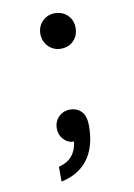

<svg xmlns="http://www.w3.org/2000/svg" viewBox="-81 -596 560 805"><g transform="rotate(-10 199.0 -194.0)"><path d="M135 -469Q135 -501 156.5 -522.5Q178 -544 210 -544Q242 -544 263.5 -522.5Q285 -501 285 -469Q285 -436 264 -414.5Q243 -393 210 -393Q178 -393 156.5 -415Q135 -437 135 -469ZM115 93Q186 76 196 0Q170 0 152 -19.5Q134 -39 134 -67Q134 -96 153.5 -115.5Q173 -135 202 -135Q232 -135 250.5 -115.5Q269 -96 269 -55Q269 33 230 86.5Q191 140 115 156Z"/></g></svg>

Font: Evergrow Sans
Style: Bold
Weight: 700
Foundry: 10Web
Version: Version 1.000